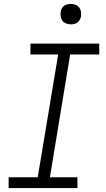

<svg xmlns="http://www.w3.org/2000/svg" viewBox="-20 -957 540 977"><path d="M24 0V-55H172L276 -680H135V-735H485V-680H337L234 -55H374V0ZM340 -833Q328 -833 316.5 -837.5Q305 -842 298 -851Q291 -860 289 -872.5Q287 -885 289 -898Q290 -906 294.5 -914.5Q299 -923 306.5 -928Q314 -933 323 -935Q332 -937 340 -937Q353 -937 364.5 -932.5Q376 -928 383 -919Q390 -910 392 -897.5Q394 -885 392 -872Q390 -864 385.5 -855.5Q381 -847 373.5 -842Q366 -837 357.5 -835Q349 -833 340 -833Z"/></svg>

Font: Iosevka Slab Light Oblique
Style: Regular
Weight: 300
Italic angle: -9°
Monospace: yes
Designer: Belleve Invis
Foundry: Belleve Invis
Version: Version 11.1.1; ttfautohint (v1.8.3)